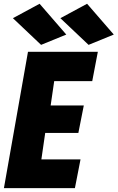

<svg xmlns="http://www.w3.org/2000/svg" viewBox="-58 -981 613 1001"><path d="M-37.6 0H332.5L361.8 -149.9H157.7L177.7 -288.1H350.6L378.9 -431.2H206.1L224.6 -558.1H422.9L452.1 -710.9H87.9ZM156.2 -747.1 287.6 -800.8 148.4 -961.4 9.3 -886.2ZM403.8 -747.1 535.2 -800.8 396 -961.4 256.8 -886.2Z"/></svg>

Font: Roboto Flex Super Cond Black
Style: Italic
Weight: 900
Width: 3
Italic angle: -10°
Designer: Berlow after Robertson
Foundry: Google
Version: Version 3.200;Glyphs 3.3 (3311)